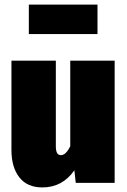

<svg xmlns="http://www.w3.org/2000/svg" viewBox="-20 -799 555 839"><path d="M481 0H311L305 -55Q253 20 165 20Q99 20 64.5 -24Q30 -68 30 -144V-534H224V-159Q224 -121 246 -121Q268 -121 287 -160V-534H481ZM406 -650H106V-779H406Z"/></svg>

Font: Fira Sans Condensed Black
Style: Regular
Weight: 900
Width: 3
Designer: Carrois Corporate & Edenspiekermann AG
Foundry: Carrois Corporate GbR & Edenspiekermann AG
Version: Version 4.203